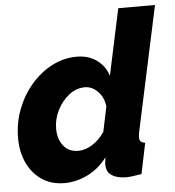

<svg xmlns="http://www.w3.org/2000/svg" viewBox="-53 -779 762 838"><g transform="rotate(-5 328.5 -360.0)"><path d="M197 10Q139 10 97.5 -18Q56 -46 33.5 -94Q11 -142 11 -203Q11 -270 34 -329.5Q57 -389 97 -435.5Q137 -482 188.5 -508.5Q240 -535 297 -535Q348 -535 384.5 -508.5Q421 -482 434 -439L496 -730H657L539 -180Q537 -166 537 -159Q537 -137 562 -135L534 0Q490 8 466 8Q428 8 404 -7Q380 -22 380 -56Q380 -67 384 -87Q347 -38 297 -14Q247 10 197 10ZM269 -125Q299 -125 330 -144.5Q361 -164 384 -198L407 -308Q402 -348 377 -373.5Q352 -399 320 -399Q283 -399 251.5 -374.5Q220 -350 200 -311.5Q180 -273 180 -229Q180 -184 203.5 -154.5Q227 -125 269 -125Z"/></g></svg>

Font: Raleway ExtraBold
Style: Italic
Weight: 800
Italic angle: -12°
Designer: Matt McInerney, Pablo Impallari, Rodrigo Fuenzalida
Foundry: Matt McInerney, Pablo Impallari, Rodrigo Fuenzalida
Version: Version 4.026